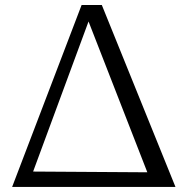

<svg xmlns="http://www.w3.org/2000/svg" viewBox="-20 -736 738 756"><path d="M380.9 -716.3 670.9 0H27.8L301.3 -716.3ZM110.4 -60.5 560.1 -57.6 328.6 -651.4Z"/></svg>

Font: Lora
Style: Regular
Weight: 400
Designer: Olga Karpushina, Alexei Vanyashin
Foundry: Cyreal (www.cyreal.org, a@cyreal.org)
Version: Version 1.014